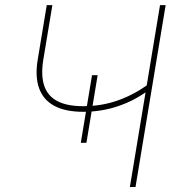

<svg xmlns="http://www.w3.org/2000/svg" viewBox="-20 -748 715 768"><path d="M313 -300.8Q241.7 -300.8 197.5 -324.5Q153.3 -348.1 136.5 -394.8Q119.6 -441.4 130.9 -509.8L167 -727.5H189.5L153.3 -509.8Q143.1 -447.8 156.5 -406.2Q169.9 -364.7 208.7 -344Q247.6 -323.2 313 -323.2Q387.2 -323.2 453.9 -347.2Q520.5 -371.1 579.1 -415.5L574.2 -387.2Q518.6 -345.7 452.1 -323.2Q385.7 -300.8 313 -300.8ZM499.5 0 620.1 -727.5H642.6L522 0ZM303.2 -176.8 348.1 -447.3H370.6L325.7 -176.8Z"/></svg>

Font: Inter 17pt Thin
Style: Italic
Weight: 250
Italic angle: -9.3988°
Version: Version 4.001;git-66647c0bb